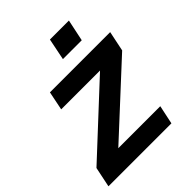

<svg xmlns="http://www.w3.org/2000/svg" viewBox="-224 -835 951 951"><g transform="rotate(-45 252.0 -359.5)"><path d="M265 -605H397L421 -719H288ZM-21 0H420L441 -99H147L503 -428L525 -534H103L83 -435H355L1 -106Z"/></g></svg>

Font: Geist SemiBold
Style: Italic
Weight: 600
Italic angle: -12°
Designer: Basement.studio, Andrés Briganti, Mateo Zaragoza
Foundry: Basement.studio, Vercel, Andrés Briganti, Guido Ferreyra, Mateo Zaragoza
Version: Version 1.500